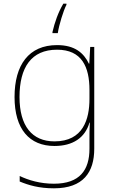

<svg xmlns="http://www.w3.org/2000/svg" viewBox="-20 -783 623 1043"><path d="M341 -757V-763H324C296 -716 277 -661 265 -609V-603H294C300 -646 325 -727 341 -757ZM290 -538C136 -538 59 -430 59 -256C59 -81 140 10 276 10C375 10 442 -34 466 -117H468C466 -78 466 -56 466 -17V25C466 140 414 215 273 215C198 215 135 196 87 173V203C135 223 192 240 273 240C433 240 492 152 492 25V-528H470L465 -437H463C435 -495 387 -538 290 -538ZM290 -513C425 -513 466 -419 466 -294V-246C466 -136 432 -15 276 -15C154 -15 86 -99 86 -256C86 -417 150 -513 290 -513Z"/></svg>

Font: Noto Sans Meetei Mayek Thin
Style: Regular
Weight: 100
Designer: Monotype Design Team and Neelakash Kshetrimayum
Foundry: Monotype Imaging Inc.
Version: Version 2.002